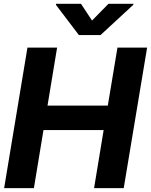

<svg xmlns="http://www.w3.org/2000/svg" viewBox="-20 -974 782 994"><path d="M1.4 0 122.1 -727.5H275.6L226 -427.3H538.1L588.1 -727.5H741.6L620.5 0H467L516.6 -300.6H205.1L155.5 0ZM399.4 -954.3 456.4 -867.6 541.6 -954.3H670.9L669.9 -949L500.4 -792.4H388.5L269.5 -949L270.5 -954.3Z"/></svg>

Font: Inter Tight
Style: Italic
Weight: 400
Italic angle: -9.39999°
Designer: Rasmus Andersson
Foundry: rsms
Version: Version 3.002